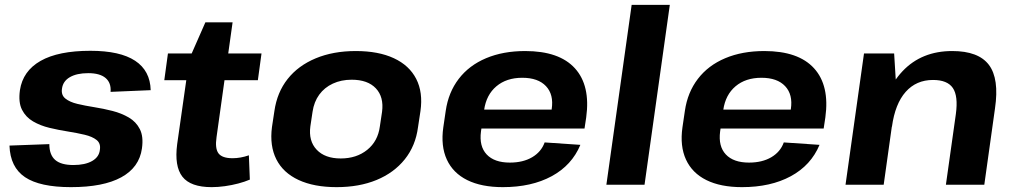

<svg xmlns="http://www.w3.org/2000/svg" viewBox="-20 -760 4171 790"><path d="M272 10Q144 10 83 -31Q22 -72 19 -161L183 -167Q183 -123 207 -102Q231 -81 282 -81Q330 -81 359 -97.5Q388 -114 391 -144Q395 -170 377.5 -184Q360 -198 328.5 -205.5Q297 -213 259 -219Q221 -225 183.5 -234Q146 -243 116 -260.5Q86 -278 70.5 -308.5Q55 -339 62 -389Q74 -468 147 -509.5Q220 -551 352 -551Q474 -551 536 -510Q598 -469 600 -389L435 -382Q438 -419 414.5 -439Q391 -459 343 -459Q296 -459 267.5 -442.5Q239 -426 235 -395Q231 -369 249 -354.5Q267 -340 298.5 -332.5Q330 -325 368 -319Q406 -313 443 -303.5Q480 -294 510 -276.5Q540 -259 555.5 -228.5Q571 -198 564 -149Q553 -71 479 -30.5Q405 10 272 10Z M851 10Q764 10 730.5 -33Q697 -76 709 -167L759 -518L825 -668H937L871 -196Q864 -149 879 -129Q894 -109 937 -109Q953 -109 970 -112Q987 -115 1004 -121L1008 -21Q987 -12 960.5 -5Q934 2 905.5 6Q877 10 851 10ZM671 -540H1056L1041 -430H656Z M1365 10Q1272 10 1208.5 -19.5Q1145 -49 1117 -104.5Q1089 -160 1099 -237L1109 -303Q1120 -380 1163.5 -435Q1207 -490 1279 -520Q1351 -550 1444 -550Q1537 -550 1600.5 -520.5Q1664 -491 1692.5 -435.5Q1721 -380 1710 -303L1700 -237Q1690 -160 1645.5 -104.5Q1601 -49 1529.5 -19.5Q1458 10 1365 10ZM1382 -108Q1447 -108 1491 -143.5Q1535 -179 1543 -240L1552 -300Q1560 -361 1526.5 -396.5Q1493 -432 1427 -432Q1384 -432 1349.5 -416Q1315 -400 1293.5 -370.5Q1272 -341 1266 -300L1257 -240Q1249 -180 1283 -144Q1317 -108 1382 -108Z M2049 10Q1961 10 1902.5 -19Q1844 -48 1818.5 -103.5Q1793 -159 1804 -236L1814 -304Q1825 -380 1867.5 -435.5Q1910 -491 1980 -520.5Q2050 -550 2141 -550Q2281 -550 2345.5 -479Q2410 -408 2392 -277L2385 -231H1932L1943 -309H2272L2246 -279L2250 -311Q2259 -371 2226.5 -405.5Q2194 -440 2129 -440Q2064 -440 2022.5 -405Q1981 -370 1972 -308L1959 -219Q1951 -158 1982.5 -124.5Q2014 -91 2078 -91Q2132 -91 2169.5 -113Q2207 -135 2221 -174L2368 -164Q2333 -80 2250 -35Q2167 10 2049 10Z M2736 -740 2632 0H2475L2579 -740Z M3033 10Q2945 10 2886.5 -19Q2828 -48 2802.5 -103.5Q2777 -159 2788 -236L2798 -304Q2809 -380 2851.5 -435.5Q2894 -491 2964 -520.5Q3034 -550 3125 -550Q3265 -550 3329.5 -479Q3394 -408 3376 -277L3369 -231H2916L2927 -309H3256L3230 -279L3234 -311Q3243 -371 3210.5 -405.5Q3178 -440 3113 -440Q3048 -440 3006.5 -405Q2965 -370 2956 -308L2943 -219Q2935 -158 2966.5 -124.5Q2998 -91 3062 -91Q3116 -91 3153.5 -113Q3191 -135 3205 -174L3352 -164Q3317 -80 3234 -35Q3151 10 3033 10Z M3913 -291Q3923 -365 3900.5 -398Q3878 -431 3819 -431Q3750 -431 3706.5 -382Q3663 -333 3650 -239L3581 -158L3592 -227Q3615 -384 3693.5 -467Q3772 -550 3898 -550Q4006 -550 4049 -493Q4092 -436 4074 -314L4030 0H3872ZM3535 -540H3659L3669 -378L3616 0H3459Z"/></svg>

Font: Pathway Extreme 8pt Thin 12pt
Style: Bold Italic
Weight: 700
Italic angle: -8°
Version: Version 1.001;gftools[0.9.26]